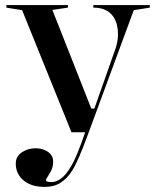

<svg xmlns="http://www.w3.org/2000/svg" viewBox="-20 -520 631 755"><path d="M156 215Q119 215 94 203Q69 191 55.5 170.5Q42 150 42 124Q42 108 48.5 97Q55 86 66.5 78.5Q78 71 91.5 67Q105 63 120 63Q137 63 153 69Q169 75 179 86.5Q189 98 189 116Q189 130 185 142Q181 154 174 164Q168 174 164.5 179.5Q161 185 161 189Q161 196 183 196Q201 196 220 182Q239 168 255 141Q268 122 283.5 84.5Q299 47 315 0H261L67 -480L5 -490V-500H247V-490L186 -481L339 -93H351L435 -331Q439 -343 441.5 -357.5Q444 -372 444 -387Q444 -405 439.5 -423Q435 -441 424.5 -456Q414 -471 395 -480.5Q376 -490 347 -490V-500H569V-490L506 -480L329 0Q308 58 291 97Q274 136 263 152Q245 181 219 198Q193 215 156 215Z"/></svg>

Font: Kalnia
Style: Regular
Weight: 400
Designer: Frida Medrano
Foundry: Frida Medrano
Version: Version 1.105